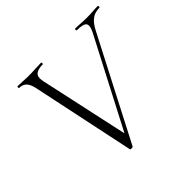

<svg xmlns="http://www.w3.org/2000/svg" viewBox="-154 -794 967 967"><g transform="rotate(-45 329.5 -311.0)"><path d="M260 -1 146 -542Q139 -581 124.5 -597Q110 -613 84 -613Q82 -613 82 -619Q82 -625 84 -625Q101 -625 120 -623.5Q139 -622 156 -622Q186 -622 209 -623.5Q232 -625 251 -625Q255 -625 255 -619Q255 -613 251 -613Q219 -613 203 -600.5Q187 -588 194 -552L302 -56L271 -25L544 -550Q561 -584 551.5 -598.5Q542 -613 495 -613Q492 -613 492 -619Q492 -625 495 -625Q514 -625 532 -623.5Q550 -622 579 -622Q603 -622 618 -623.5Q633 -625 655 -625Q659 -625 659 -619Q659 -613 655 -613Q638 -613 622 -607.5Q606 -602 591 -587.5Q576 -573 561 -544L280 -1Q277 3 269 3Q261 3 260 -1Z"/></g></svg>

Font: Cormorant Infant Light
Style: Italic
Weight: 300
Italic angle: -10°
Designer: Christian Thalmann (Catharsis Fonts)
Foundry: Catharsis Fonts
Version: Version 4.001